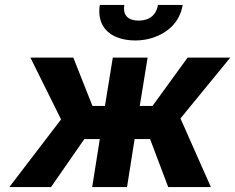

<svg xmlns="http://www.w3.org/2000/svg" viewBox="-20 -763 959 783"><path d="M18 0H188L324 -196H387L356 0H498L529 -196H592L666 0H840L716 -280L919 -528H745L602 -331H550L582 -528H440L408 -331H357L279 -528H104L229 -276ZM387 -743C384 -722 384 -702 389 -684C403 -630 456 -598 533 -598C558 -598 581 -602 603 -609C661 -628 713 -670 725 -743H624C618 -702 589 -679 546 -679C503 -679 480 -700 487 -743Z"/></svg>

Font: Asimov Pro
Style: BdObl
Weight: 700
Designer: Google
Version: Version 2.000980; 2014